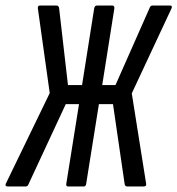

<svg xmlns="http://www.w3.org/2000/svg" viewBox="-37 -675 642 695"><path d="M-9 0Q-14 0 -16 -2.5Q-18 -5 -16 -10L143 -338L100 -645Q99 -655 108 -655H167Q176 -655 177 -645L209 -367H260L304 -645Q306 -655 314 -655H369Q378 -655 377 -645L333 -367H381L504 -645Q507 -655 515 -655H579Q583 -655 584.5 -652.5Q586 -650 584 -645L440 -337L492 -10Q494 0 483 0H424Q415 0 414 -10L372 -298H321L275 -10Q274 0 266 0H210Q201 0 203 -10L249 -298H201L67 -10Q64 0 56 0Z"/></svg>

Font: Sofia Sans Extra Condensed Medium
Style: Italic
Weight: 500
Italic angle: -9°
Version: Version 4.100